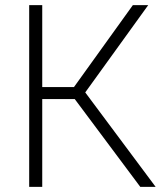

<svg xmlns="http://www.w3.org/2000/svg" viewBox="-20 -730 628 750"><path d="M145 -710V-390H269L499 -710H559L313 -369L588 0H528L272 -343H145V0H94V-710Z"/></svg>

Font: Raleway
Style: Light
Weight: 300
Designer: Matt McInerney, Pablo Impallari, Rodrigo Fuenzalida
Foundry: Matt McInerney, Pablo Impallari, Rodrigo Fuenzalida
Version: Version 3.000